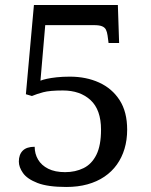

<svg xmlns="http://www.w3.org/2000/svg" viewBox="-20 -734 599 764"><path d="M244 10Q170 10 129 -6Q88 -22 71.5 -45.5Q55 -69 55 -91Q55 -119 70.5 -134.5Q86 -150 118 -150Q118 -122 131.5 -99Q145 -76 172 -62.5Q199 -49 239 -49Q280 -49 312.5 -65Q345 -81 363.5 -118Q382 -155 382 -218Q382 -297 340.5 -335.5Q299 -374 230 -374Q178 -374 152 -367Q126 -360 107 -352L83 -359L115 -714H449L454 -563H412L408 -593Q406 -607 401.5 -616Q397 -625 386 -629.5Q375 -634 354 -634H160L141 -413Q151 -417 167 -420.5Q183 -424 206 -426.5Q229 -429 258 -429Q323 -429 374.5 -405.5Q426 -382 456 -335.5Q486 -289 486 -218Q486 -177 475.5 -142Q465 -107 445 -79Q425 -51 395.5 -31Q366 -11 328 -0.5Q290 10 244 10Z"/></svg>

Font: Noto Serif Ethiopic
Style: Regular
Weight: 400
Designer: Monotype Design Team
Foundry: Monotype Imaging Inc.
Version: Version 2.102